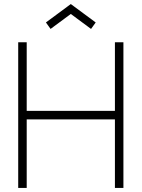

<svg xmlns="http://www.w3.org/2000/svg" viewBox="-20 -929 700 949"><path d="M230 -786 207 -818 330 -909 453 -818 430 -786 330 -860ZM70 0V-720H112V-381H548V-720H590V0H548V-339H112V0Z"/></svg>

Font: Manrope ExtraLight ExtraLight
Style: Regular
Weight: 250
Version: Version 4.501